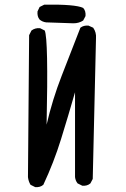

<svg xmlns="http://www.w3.org/2000/svg" viewBox="-20 -807 540 824"><path d="M131 -4 111 -14Q102 -29 100 -47L105 -656L115 -676Q131 -688 152 -686L172 -676Q188 -639 180 -272Q205 -380 245 -482.5Q285 -585 325 -688Q339 -699 360 -697L380 -688Q394 -668 392 -643L378 -39L368 -20Q354 -8 333 -10L313 -20Q304 -31 302 -47V-411Q273 -310 242 -210Q211 -110 166 -14Q152 -2 131 -4ZM295 -707 178 -711Q162 -713 150 -723Q139 -736 141 -758L150 -777L170 -787Q304 -789 337 -773Q349 -760 347 -738L337 -719Q319 -707 295 -707Z"/></svg>

Font: Kosefont JP
Style: Regular
Weight: 400
Designer: Nozomi Seto 瀬戸のぞみ
Version: Version 3.00;June 19, 2020